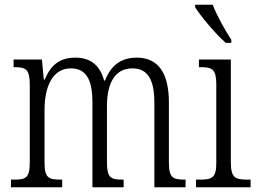

<svg xmlns="http://www.w3.org/2000/svg" viewBox="-20 -786 1082 806"><path d="M26 0H241V-32H236C185 -32 167 -38 167 -103V-326C167 -417 198 -499 277 -499C343 -499 368 -450 368 -355V0H499V-32H494C445 -32 429 -39 429 -105V-341C429 -426 456 -499 536 -499C603 -499 628 -447 628 -355V0H759V-32H756C706 -32 689 -39 689 -104V-356C689 -484 641 -544 554 -544C493 -544 447 -516 421 -448H417C399 -514 358 -544 297 -544C237 -544 195 -519 168 -452H164L156 -536H37V-504H41C88 -504 105 -496 105 -430V-106C105 -39 89 -32 39 -32H26Z M928 -606H951V-619C926 -657 890 -721 873 -766H799V-756C820 -721 886 -642 928 -606ZM803 0H1032V-32H1018C967 -32 949 -40 949 -106V-536H815V-504H823C871 -504 888 -495 888 -431V-103C888 -39 870 -32 819 -32H803Z"/></svg>

Font: Noto Serif Georgian Condensed Light
Style: Regular
Weight: 300
Width: 3
Designer: Monotype Design Team, Akaki Razmadze
Foundry: Google LLC
Version: Version 2.003